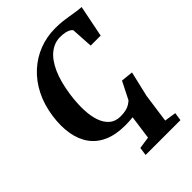

<svg xmlns="http://www.w3.org/2000/svg" viewBox="-279 -875 1237 1237"><g transform="rotate(-45 339.5 -257.0)"><path d="M296.5 238 304.5 182 386.5 170 409 7Q395 8.5 377.8 9.8Q360.5 11 339.5 11Q254 11 193.8 -15.5Q133.5 -42 98 -91.5Q62.5 -141 50.8 -210Q39 -279 51 -364Q64 -454 100.2 -525.5Q136.5 -597 191.5 -647.5Q246.5 -698 315.5 -724.8Q384.5 -751.5 461.5 -751.5Q498 -751.5 527.5 -748.2Q557 -745 582 -740.5Q607 -736 630.8 -732.5Q654.5 -729 679 -727.5L635.5 -510.5H544.5L535.5 -659.5Q531 -667 519.5 -673.8Q508 -680.5 489.2 -684.8Q470.5 -689 443.5 -689Q392.5 -689 349 -655Q305.5 -621 274.5 -552.5Q243.5 -484 228.5 -379.5Q219 -310 221 -250.2Q223 -190.5 238.5 -146Q254 -101.5 283.5 -76.5Q313 -51.5 358.5 -51.5Q388.5 -51.5 409.2 -56.8Q430 -62 444 -71Q458 -80 467.5 -89L528 -208.5L610.5 -200L570 -27L542.5 170.5L622 182.5L614 238Z"/></g></svg>

Font: Merriweather 36pt ExtraBold
Style: Italic
Weight: 800
Italic angle: -7.8°
Version: Version 2.101